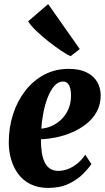

<svg xmlns="http://www.w3.org/2000/svg" viewBox="-20 -907 516 941"><path d="M428 -103Q414 -82 386.8 -54.5Q359.5 -27 317.2 -6.5Q275 14 216 14Q166 14 129.2 -4.5Q92.5 -23 69.2 -54.5Q46 -86 34.5 -125.8Q23 -165.5 23 -209Q23 -281.5 43.8 -346.5Q64.5 -411.5 103.5 -461.8Q142.5 -512 196.5 -540.8Q250.5 -569.5 316.5 -569.5Q370 -569.5 404.5 -552.2Q439 -535 456 -506Q473 -477 473.5 -441.5Q473.5 -394.5 454 -359.2Q434.5 -324 402 -298.8Q369.5 -273.5 330.8 -257.2Q292 -241 252.8 -233.2Q213.5 -225.5 180.5 -224.5Q180.5 -186.5 185.2 -157.5Q190 -128.5 200.5 -108.8Q211 -89 227.2 -79.2Q243.5 -69.5 266.5 -69.5Q288 -69.5 311 -77.8Q334 -86 356.8 -103.8Q379.5 -121.5 398 -148.5ZM289.5 -507.5Q264.5 -507.5 245.2 -484.8Q226 -462 212.8 -426.8Q199.5 -391.5 192 -351.5Q184.5 -311.5 182.5 -276.5Q206 -278.5 227.5 -287.2Q249 -296 267.5 -310.2Q286 -324.5 299.5 -343.8Q313 -363 320.5 -386.8Q328 -410.5 328 -438Q328 -473 318 -490.2Q308 -507.5 289.5 -507.5ZM326 -631.5Q310.5 -638 281.2 -657.5Q252 -677 218.8 -703Q185.5 -729 157.8 -755.8Q130 -782.5 118 -802.5L216 -887L371 -666.5Z"/></svg>

Font: Merriweather 24pt SemiCondensed Black
Style: Italic
Weight: 900
Width: 4
Italic angle: -7.8°
Designer: Eben Sorkin
Foundry: Eben Sorkin
Version: Version 2.101